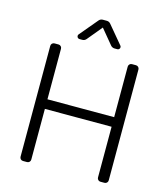

<svg xmlns="http://www.w3.org/2000/svg" viewBox="-133 -1043 1006 1147"><g transform="rotate(15 369.5 -469.5)"><path d="M96.6 -21V-706.3Q96.6 -715.2 102.6 -721.2Q108.7 -727.3 117.5 -727.3H142.4Q150.9 -727.3 157 -721.2Q163 -715.2 163 -706.3V-393.8H575.6V-706.3Q575.6 -715.2 581.7 -721.2Q587.7 -727.3 596.2 -727.3H621.1Q630 -727.3 636 -721.2Q642 -715.2 642 -706.3V-21Q642 -12.1 636 -6Q630 0 621.1 0H596.2Q587.7 0 581.7 -6Q575.6 -12.1 575.6 -21V-334.5H163V-21Q163 -12.1 157 -6Q150.9 0 142.4 0H117.5Q108.7 0 102.6 -6Q96.6 -12.1 96.6 -21ZM242.5 -816.4 335.9 -927.6Q340.2 -932.9 346.4 -935.7Q352.6 -938.6 359.7 -938.6H383.9Q398.4 -938.6 407.7 -927.6L500.7 -816.4Q504.3 -812.5 504.3 -806.5Q504.3 -800.4 500 -795.6Q495.7 -790.8 489 -790.8H471.2Q464.5 -790.8 458.1 -793.9Q451.7 -796.9 447.4 -802.2L371.8 -893.5L296.2 -802.2Q286.6 -790.8 272.4 -790.8H254.6Q247.9 -790.8 243.4 -795.6Q239 -800.4 239 -806.8Q239 -812.5 242.5 -816.4Z"/></g></svg>

Font: DeltaSans Light
Style: Regular
Weight: 300
Designer: Rasmus Andersson
Foundry: rsms
Version: Version 3.012